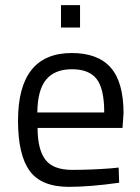

<svg xmlns="http://www.w3.org/2000/svg" viewBox="-20 -716 545 746"><path d="M412 -62 441 -65 443 -6Q329 10 248 10Q140 10 95 -52.5Q50 -115 50 -247Q50 -510 259 -510Q360 -510 410 -453.5Q460 -397 460 -276L456 -219H126Q126 -136 156 -96Q186 -56 260.5 -56Q335 -56 412 -62ZM385 -279Q385 -371 355.5 -409Q326 -447 259.5 -447Q193 -447 159.5 -407Q126 -367 125 -279ZM217 -609V-696H291V-609Z"/></svg>

Font: Titillium Web
Style: Regular
Weight: 400
Version: Version 1.002;PS 57.000;hotconv 1.0.70;makeotf.lib2.5.55311